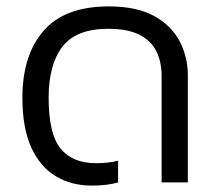

<svg xmlns="http://www.w3.org/2000/svg" viewBox="-20 -570 677 600"><path d="M266 10Q204 10 155 -19Q106 -48 78 -108.5Q50 -169 50 -265Q50 -397 116 -473.5Q182 -550 320 -550Q408 -550 462.5 -519.5Q517 -489 542 -440Q567 -391 567 -335V0H485V-334Q485 -376 469 -409Q453 -442 416.5 -461Q380 -480 318 -480Q218 -480 175 -424Q132 -368 132 -265Q132 -151 169.5 -105.5Q207 -60 280 -60Q299 -60 317.5 -62Q336 -64 349 -68V0Q316 10 266 10Z"/></svg>

Font: Kanit Light
Style: Regular
Weight: 300
Designer: Katatrad Team
Foundry: CadsonDemak
Version: Version 2.000; ttfautohint (v1.8.3)